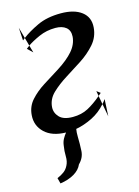

<svg xmlns="http://www.w3.org/2000/svg" viewBox="-121 -626 680 937"><g transform="rotate(-15 219.0 -157.0)"><path d="M65.5 243 58 214.5Q80 205 93.8 194.2Q107.5 183.5 115.5 167Q125.5 148 124.8 121.8Q124 95.5 128.5 69Q130.5 51 138.5 36.2Q146.5 21.5 156 10Q86 8.5 49 -27Q12 -62.5 16 -114.5Q19 -158 47 -189.2Q75 -220.5 115.2 -246Q155.5 -271.5 196.5 -297Q248.5 -330 276.8 -362.8Q305 -395.5 308 -433.5Q310 -465 290.5 -480.8Q271 -496.5 237 -496.5Q192.5 -496.5 154.2 -479.5Q116 -462.5 92.5 -446L103 -409L77 -434Q84 -439.5 92.5 -446L81 -487.5Q113 -512 162.2 -535.2Q211.5 -558.5 281.5 -558.5Q348.5 -558.5 385.8 -530Q423 -501.5 419 -450.5Q415.5 -403.5 384.8 -368.2Q354 -333 311.5 -305.2Q269 -277.5 229.5 -253Q187 -226.5 156 -197Q125 -167.5 122 -127.5Q120 -98.5 140.8 -76.5Q161.5 -54.5 208.5 -54.5Q252 -54.5 285.5 -72.2Q319 -90 355.5 -121L351 -147L369.5 -133Q362 -126.5 355.5 -121L363.5 -78Q332 -42 291 -21.8Q250 -1.5 208.5 6Q205.5 22.5 206 44.5Q207 83 205 116.8Q203 150.5 176.5 176.5Q165.5 202.5 136.2 219.8Q107 237 65.5 243ZM65.5 -543.5 81 -487.5Q75.5 -483.5 69.5 -478.5ZM380 -99 375.5 -13 363.5 -78Q372.5 -88 380 -99Z"/></g></svg>

Font: Merriweather Text Regular
Style: Italic
Weight: 400
Italic angle: -7.8°
Designer: Eben Sorkin
Foundry: Eben Sorkin
Version: Version 2.100; ttfautohint (v1.7.19-72a1) -l 8 -r 50 -G 200 